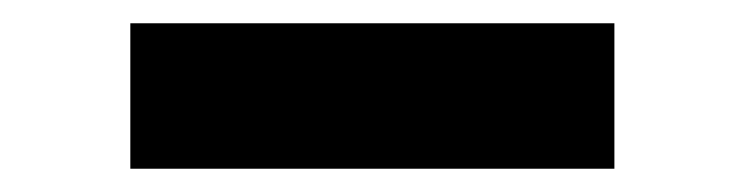

<svg xmlns="http://www.w3.org/2000/svg" viewBox="-20 -792 640 165"><path d="M92 -647V-772H508V-647Z"/></svg>

Font: Encode Sans Expanded Expanded Black
Style: Regular
Weight: 900
Width: 7
Designer: Multiple Designers
Foundry: Impallari Type
Version: Version 3.000; ttfautohint (v1.8.3) -l 8 -r 50 -G 200 -x 14 